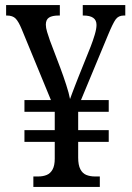

<svg xmlns="http://www.w3.org/2000/svg" viewBox="-20 -734 517 754"><path d="M111 0V-41H130Q149 -41 163.5 -47Q178 -53 186.5 -68.5Q195 -84 195 -111V-177H76V-223H195V-295H76V-341H180L65 -620Q53 -649 41.5 -661Q30 -673 7 -673H4V-714H215V-673H210Q185 -673 172.5 -665Q160 -657 160 -637Q160 -625 165 -608.5Q170 -592 176 -575L217 -467Q229 -435 240 -401Q251 -367 255 -345Q259 -355 264 -369.5Q269 -384 275.5 -399.5Q282 -415 287 -429L336 -551Q345 -574 352 -597.5Q359 -621 359 -636Q359 -655 346 -664Q333 -673 308 -673H305V-714H472V-673H466Q445 -673 434 -657.5Q423 -642 404 -596L298 -341H407V-295H287V-223H407V-177H287V-115Q287 -86 295.5 -69.5Q304 -53 319 -47Q334 -41 353 -41H372V0Z"/></svg>

Font: Noto Serif Khmer Condensed
Style: Regular
Weight: 400
Width: 3
Designer: Danh Hong and the Monotype Design Team
Foundry: Monotype Imaging Inc.
Version: Version 2.004